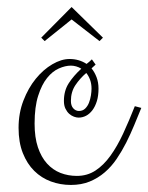

<svg xmlns="http://www.w3.org/2000/svg" viewBox="-20 -543 425 550"><path d="M163.1 -253.9Q163.1 -283.2 177 -304.7Q190.9 -326.2 212.9 -346.2Q206.1 -350.6 198.2 -352.8Q190.4 -355 183.1 -355Q167 -355 148.7 -346.9Q130.4 -338.9 115 -319.8Q99.6 -300.8 89.4 -268.8Q79.1 -236.8 79.1 -189Q79.1 -149.4 88.6 -121.1Q98.1 -92.8 114.7 -74.5Q131.3 -56.2 153.3 -47.6Q175.3 -39.1 200.2 -39.1Q230 -39.1 253.4 -54.4Q276.9 -69.8 296.4 -96.9Q315.9 -124 332.8 -160.4Q349.6 -196.8 366.2 -238.8L384.8 -233.9Q375 -210 364.5 -184.6Q354 -159.2 341.6 -134.5Q329.1 -109.9 314.2 -87.9Q299.3 -65.9 280 -49.3Q260.7 -32.7 236.8 -22.9Q212.9 -13.2 183.1 -13.2Q152.8 -13.2 125.7 -23.2Q98.6 -33.2 78.1 -53.5Q57.6 -73.7 45.4 -104.5Q33.2 -135.3 33.2 -176.8Q33.2 -218.8 47.1 -254.9Q61 -291 82.5 -317.4Q104 -343.8 129.9 -358.9Q155.8 -374 179.2 -374Q206.5 -374 228 -359.9Q231.9 -362.8 235.6 -366Q239.3 -369.1 243.2 -373L253.9 -357.9Q251 -355 248 -352.5Q245.1 -350.1 242.2 -347.2Q251 -336.4 256.6 -321.8Q262.2 -307.1 262.2 -289.1Q262.2 -269 257.6 -253.7Q252.9 -238.3 244.9 -227.5Q236.8 -216.8 226.6 -211.4Q216.3 -206.1 205.1 -206.1Q199.2 -206.1 191.9 -208.7Q184.6 -211.4 178.2 -217Q171.9 -222.7 167.5 -231.7Q163.1 -240.7 163.1 -253.9ZM242.2 -289.1Q242.2 -303.2 238 -314.5Q233.9 -325.7 227.1 -334Q209 -318.4 196 -299.1Q183.1 -279.8 183.1 -253.9Q183.1 -240.2 189.9 -232.7Q196.8 -225.1 206.1 -225.1Q216.8 -225.1 223.9 -231.9Q231 -238.8 234.9 -248.8Q238.8 -258.8 240.5 -269.8Q242.2 -280.8 242.2 -289.1ZM265.1 -425.3 185.1 -487.3 107.9 -425.3 98.1 -435.1 185.1 -522.9 274.9 -435.1Z"/></svg>

Font: Clicker Script
Style: Regular
Weight: 400
Designer: Astigmatic (AOETI)
Foundry: Astigmatic (AOETI)
Version: Version 1.000